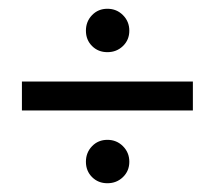

<svg xmlns="http://www.w3.org/2000/svg" viewBox="-20 -569 490 438"><path d="M30 -317V-383H420V-317ZM225 -450Q204 -450 190 -464Q176 -478 176 -499Q176 -520 190 -534.5Q204 -549 225 -549Q246 -549 260.5 -534.5Q275 -520 275 -499Q275 -478 260.5 -464Q246 -450 225 -450ZM225 -151Q204 -151 190 -165Q176 -179 176 -200Q176 -221 190 -235.5Q204 -250 225 -250Q246 -250 260.5 -235.5Q275 -221 275 -200Q275 -179 260.5 -165Q246 -151 225 -151Z"/></svg>

Font: Akshar Light
Style: Regular
Weight: 300
Designer: Tall Chai
Foundry: Tall Chai
Version: Version 1.100